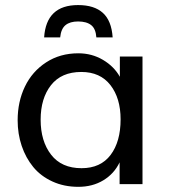

<svg xmlns="http://www.w3.org/2000/svg" viewBox="-20 -723 662 754"><path d="M286.6 -703.1Q350.1 -703.1 384 -672.4Q418 -641.6 422.4 -576.2H358.4Q356 -610.4 337.9 -624.5Q319.8 -638.7 286.6 -638.7Q254.9 -638.7 237.3 -624.3Q219.7 -609.9 216.3 -576.2H153.3Q161.6 -703.1 286.6 -703.1ZM300.3 -62.5Q375 -62.5 414.3 -114.5Q453.6 -166.5 453.6 -254.4Q453.6 -337.4 413.6 -388.9Q373.5 -440.4 299.3 -440.4Q221.2 -440.4 180.4 -388.7Q139.6 -336.9 139.6 -252.9Q139.6 -168.5 180.7 -115.5Q221.7 -62.5 300.3 -62.5ZM287.6 10.7Q231.4 10.7 185.8 -10.3Q140.1 -31.2 110.6 -67.1Q81.1 -103 65.2 -150.1Q49.3 -197.3 49.3 -250.5Q49.3 -323.7 77.9 -383.1Q106.4 -442.4 161.1 -478Q215.8 -513.7 287.6 -513.7Q340.8 -513.7 384.5 -487.8Q428.2 -461.9 450.7 -421.4V-501H539.6V0H449.7V-85.4Q428.2 -40.5 385.7 -14.9Q343.3 10.7 287.6 10.7Z"/></svg>

Font: Muli
Style: Regular
Weight: 400
Designer: Vernon Adams
Foundry: newtypography
Version: Version 2; ttfautohint (v1.00rc1.6-4cba) -l 8 -r 50 -G 200 -